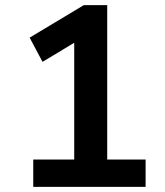

<svg xmlns="http://www.w3.org/2000/svg" viewBox="-20 -725 640 745"><path d="M109 0V-106H268V-559L145 -485L95 -579L305 -705H396V-106H545V0Z"/></svg>

Font: Nunito Sans
Style: Bold
Weight: 700
Designer: Vernon Adams
Foundry: Vernon Adams
Version: Version 3.101; ttfautohint (v1.8.4.7-5d5b);gftools[0.9.27]